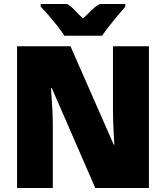

<svg xmlns="http://www.w3.org/2000/svg" viewBox="-20 -947 836 967"><path d="M730 0H460L241 -503H237Q237 -503 238 -485.5Q239 -468 241 -440Q243 -412 244.5 -380.5Q246 -349 246 -322V0H66V-714H335L553 -218H556Q556 -218 555 -235Q554 -252 552.5 -279Q551 -306 550 -336Q549 -366 549 -391V-714H730ZM611 -913Q596 -896 574.5 -870.5Q553 -845 531.5 -817.5Q510 -790 494 -767H304Q290 -790 268.5 -817Q247 -844 225 -869.5Q203 -895 185 -913V-927H318Q343 -911 358 -894Q373 -877 398 -854Q423 -877 440 -894.5Q457 -912 482 -927H611Z"/></svg>

Font: Noto Sans Display Black
Style: Regular
Weight: 900
Designer: Monotype Design Team
Foundry: Monotype Imaging Inc.
Version: Version 2.003